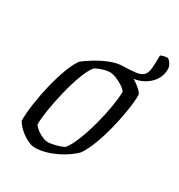

<svg xmlns="http://www.w3.org/2000/svg" viewBox="-153 -733 781 837"><g transform="rotate(30 237.5 -314.5)"><path d="M143 0Q124 0 101.5 -12Q79 -24 60.5 -41.5Q42 -59 35 -74Q35 -111 42 -160.5Q49 -210 61.5 -261Q74 -312 90 -355Q106 -398 124 -422Q142 -436 172 -454.5Q202 -473 236 -486.5Q270 -500 300 -500Q313 -500 332 -492.5Q351 -485 370 -473Q389 -461 403 -448.5Q417 -436 420 -426Q420 -391 412.5 -343.5Q405 -296 392.5 -246.5Q380 -197 363.5 -153.5Q347 -110 328 -83Q306 -61 274.5 -42Q243 -23 208.5 -11.5Q174 0 143 0ZM180 -49Q188 -49 203.5 -52Q219 -55 234.5 -60Q250 -65 258 -70Q277 -93 294 -136.5Q311 -180 324.5 -230.5Q338 -281 345.5 -327.5Q353 -374 353 -402Q347 -413 330.5 -423.5Q314 -434 295.5 -441.5Q277 -449 264 -449Q235 -449 193 -428Q175 -406 159 -363Q143 -320 130.5 -269Q118 -218 110.5 -171Q103 -124 103 -93Q117 -74 140.5 -61.5Q164 -49 180 -49ZM338 -473Q331 -473 319 -474Q307 -475 299 -479L300 -500Q341 -501 364.5 -504.5Q388 -508 399 -519.5Q410 -531 412.5 -555Q415 -579 415 -621Q426 -626 434.5 -627.5Q443 -629 448 -629Q455 -629 465 -614.5Q475 -600 475 -587Q475 -538 436 -505.5Q397 -473 338 -473Z"/></g></svg>

Font: Texturina Thin
Style: Italic
Weight: 100
Italic angle: -11°
Designer: Guillermo Torres Carreño
Foundry: Omnibus-Type
Version: Version 1.002; ttfautohint (v1.8.3)